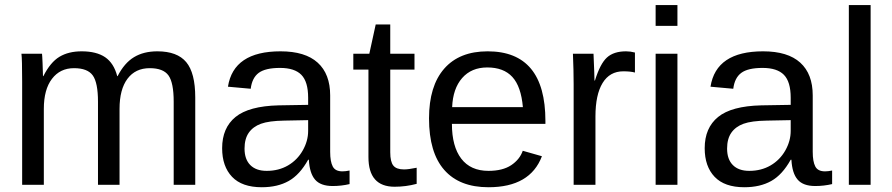

<svg xmlns="http://www.w3.org/2000/svg" viewBox="-20 -745 3597 774"><path d="M375 0V-335Q375 -411.6 354 -440.9Q333 -470.2 278.3 -470.2Q222.2 -470.2 189.5 -427.2Q156.7 -384.3 156.7 -306.2V0H69.3V-415.5Q69.3 -507.8 66.4 -528.3H149.4Q149.9 -525.9 150.4 -515.1Q150.9 -504.4 151.6 -490.5Q152.3 -476.6 153.3 -438H154.8Q183.1 -494.1 219.7 -516.1Q256.3 -538.1 309.1 -538.1Q369.1 -538.1 404.1 -514.2Q439 -490.2 452.6 -438H454.1Q481.4 -491.2 520.3 -514.6Q559.1 -538.1 614.3 -538.1Q694.3 -538.1 730.7 -494.6Q767.1 -451.2 767.1 -352.1V0H680.2V-335Q680.2 -411.6 659.2 -440.9Q638.2 -470.2 583.5 -470.2Q525.9 -470.2 493.9 -427.5Q461.9 -384.8 461.9 -306.2V0Z M1035.2 9.8Q955.6 9.8 915.5 -32.2Q875.5 -74.2 875.5 -147.5Q875.5 -229.5 929.4 -273.4Q983.4 -317.4 1103.5 -320.3L1222.2 -322.3V-351.1Q1222.2 -415.5 1194.8 -443.4Q1167.5 -471.2 1108.9 -471.2Q1049.8 -471.2 1022.9 -451.2Q996.1 -431.2 990.7 -387.2L898.9 -395.5Q921.4 -538.1 1110.8 -538.1Q1210.4 -538.1 1260.7 -492.4Q1311 -446.8 1311 -360.4V-132.8Q1311 -93.8 1321.3 -74Q1331.5 -54.2 1360.4 -54.2Q1373 -54.2 1389.2 -57.6V-2.9Q1356 4.9 1321.3 4.9Q1272.5 4.9 1250.2 -20.8Q1228 -46.4 1225.1 -101.1H1222.2Q1188.5 -40.5 1143.8 -15.4Q1099.1 9.8 1035.2 9.8ZM1055.2 -56.2Q1103.5 -56.2 1141.1 -78.1Q1178.7 -100.1 1200.4 -138.4Q1222.2 -176.8 1222.2 -217.3V-260.7L1126 -258.8Q1064 -257.8 1032 -246.1Q1000 -234.4 982.9 -210Q965.8 -185.5 965.8 -146Q965.8 -103 989 -79.6Q1012.2 -56.2 1055.2 -56.2Z M1659.7 -3.9Q1616.2 7.8 1570.8 7.8Q1465.3 7.8 1465.3 -111.8V-464.4H1404.3V-528.3H1468.8L1494.6 -646.5H1553.2V-528.3H1650.9V-464.4H1553.2V-130.9Q1553.2 -92.8 1565.7 -77.4Q1578.1 -62 1608.9 -62Q1626.5 -62 1659.7 -68.8Z M1801.8 -245.6Q1801.8 -154.8 1839.4 -105.5Q1877 -56.2 1949.2 -56.2Q2006.3 -56.2 2040.8 -79.1Q2075.2 -102.1 2087.4 -137.2L2164.6 -115.2Q2117.2 9.8 1949.2 9.8Q1832 9.8 1770.8 -60.1Q1709.5 -129.9 1709.5 -267.6Q1709.5 -398.4 1770.8 -468.3Q1832 -538.1 1945.8 -538.1Q2178.7 -538.1 2178.7 -257.3V-245.6ZM2087.9 -313Q2080.6 -396.5 2045.4 -434.8Q2010.3 -473.1 1944.3 -473.1Q1880.4 -473.1 1843 -430.4Q1805.7 -387.7 1802.7 -313Z M2292.5 0V-405.3Q2292.5 -460.9 2289.6 -528.3H2372.6Q2376.5 -438.5 2376.5 -420.4H2378.4Q2399.4 -488.3 2426.8 -513.2Q2454.1 -538.1 2503.9 -538.1Q2521.5 -538.1 2539.6 -533.2V-452.6Q2522 -457.5 2492.7 -457.5Q2438 -457.5 2409.2 -410.4Q2380.4 -363.3 2380.4 -275.4V0Z M2623 -640.6V-724.6H2710.9V-640.6ZM2623 0V-528.3H2710.9V0Z M2980.5 9.8Q2900.9 9.8 2860.8 -32.2Q2820.8 -74.2 2820.8 -147.5Q2820.8 -229.5 2874.8 -273.4Q2928.7 -317.4 3048.8 -320.3L3167.5 -322.3V-351.1Q3167.5 -415.5 3140.1 -443.4Q3112.8 -471.2 3054.2 -471.2Q2995.1 -471.2 2968.3 -451.2Q2941.4 -431.2 2936 -387.2L2844.2 -395.5Q2866.7 -538.1 3056.2 -538.1Q3155.8 -538.1 3206.1 -492.4Q3256.3 -446.8 3256.3 -360.4V-132.8Q3256.3 -93.8 3266.6 -74Q3276.9 -54.2 3305.7 -54.2Q3318.4 -54.2 3334.5 -57.6V-2.9Q3301.3 4.9 3266.6 4.9Q3217.8 4.9 3195.6 -20.8Q3173.3 -46.4 3170.4 -101.1H3167.5Q3133.8 -40.5 3089.1 -15.4Q3044.4 9.8 2980.5 9.8ZM3000.5 -56.2Q3048.8 -56.2 3086.4 -78.1Q3124 -100.1 3145.8 -138.4Q3167.5 -176.8 3167.5 -217.3V-260.7L3071.3 -258.8Q3009.3 -257.8 2977.3 -246.1Q2945.3 -234.4 2928.2 -210Q2911.1 -185.5 2911.1 -146Q2911.1 -103 2934.3 -79.6Q2957.5 -56.2 3000.5 -56.2Z M3401.9 0V-724.6H3489.7V0Z"/></svg>

Font: TypoPRO Liberation Sans
Style: Regular
Weight: 400
Designer: Steve Matteson
Foundry: Ascender Corporation
Version: Version 2.00.1